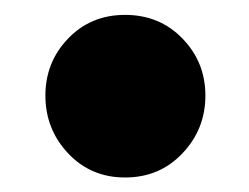

<svg xmlns="http://www.w3.org/2000/svg" viewBox="-20 -397 335 258"><path d="M148 -158.5Q102 -158.5 71.5 -191Q41 -223.5 41 -268.5Q41 -313.5 71.5 -345.2Q102 -377 148 -377Q194.5 -377 225.2 -345.2Q256 -313.5 256 -268.5Q256 -223.5 225.2 -191Q194.5 -158.5 148 -158.5Z"/></svg>

Font: Fraunces 144pt S050 Black
Style: Regular
Weight: 900
Version: Version 1.000; ttfautohint (v1.8.3)